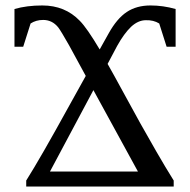

<svg xmlns="http://www.w3.org/2000/svg" viewBox="-20 -683 696 703"><path d="M374 -449Q394 -414 432 -344Q470 -274 494 -231Q518 -188 552 -129Q586 -70 616 -22V0H76V-22Q129 -106 234 -297L294 -405L233 -517Q203 -570 193 -583Q171 -610 138 -610Q112 -610 92 -597L65 -512H33V-650Q78 -663 135 -663Q218 -663 272 -607Q298 -581 345 -502L378 -561Q408 -615 444 -639Q480 -663 531 -663Q577 -663 623 -650V-512H590L563 -597Q542 -610 514 -609Q486 -609 460 -585Q434 -560 409 -515ZM322 -353 163 -55H485Z"/></svg>

Font: Libra Serif Modern
Style: Regular
Weight: 400
Designer: Stefan Peev, Context Ltd
Foundry: Stefan Peev, Context Ltd
Version: Version 1.000